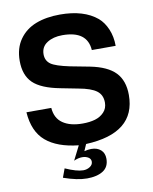

<svg xmlns="http://www.w3.org/2000/svg" viewBox="-101 -816 884 1111"><g transform="rotate(-10 340.5 -260.5)"><path d="M321.8 -621.1Q268.1 -621.1 231.9 -597.9Q195.8 -574.7 195.8 -530.8Q195.8 -492.7 225.1 -472.2Q252.4 -453.1 334 -436L448.2 -414.1Q549.3 -394 595.2 -346.2Q641.1 -298.3 641.1 -213.9Q641.1 9.8 348.1 22.9L331.1 62Q353.5 56.2 372.1 56.2Q407.2 56.2 428.2 75Q449.2 93.8 449.2 127Q449.2 175.3 413.8 197.8Q378.4 220.2 319.8 220.2Q262.7 220.2 182.1 191.9L201.2 140.1Q268.1 169.9 306.2 169.9Q328.1 169.9 345.5 158.4Q362.8 147 362.8 128.9Q362.8 112.3 347.9 103.3Q333 94.2 312 94.2Q289.1 94.2 263.2 106L305.2 22.9Q180.7 9.8 114.3 -46.9Q47.9 -103.5 40 -217.8H186Q190.4 -156.7 233.4 -127Q276.4 -97.2 350.1 -97.2Q391.1 -97.2 422.9 -106.4Q454.6 -115.7 475.8 -138.2Q497.1 -160.6 497.1 -194.8Q497.1 -239.3 465.8 -263.2Q434.1 -287.6 359.9 -300.8L257.8 -320.8Q147 -341.8 100.1 -387.2Q53.2 -432.6 53.2 -517.1Q53.2 -591.3 89.4 -642.6Q125.5 -693.8 186.5 -717.5Q247.6 -741.2 329.1 -741.2Q468.8 -741.2 546.9 -675.8Q577.6 -649.4 596.4 -605.2Q615.2 -561 615.2 -506.8H475.1Q467.8 -621.1 321.8 -621.1Z"/></g></svg>

Font: Miedinger*
Style: Bold
Weight: 700
Version: Version 001.000